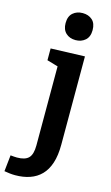

<svg xmlns="http://www.w3.org/2000/svg" viewBox="-210 -832 652 1127"><g transform="rotate(15 116.0 -269.0)"><path d="M7.3 242Q-9.3 242 -25.2 240.2Q-41 238.3 -59.3 235.3L-48.7 136.3Q-37.7 137.3 -27.7 138.2Q-17.7 139 -9.3 139Q40 139 61.3 117Q82.7 95 82.7 41V-452.3L96.3 -435.7L16 -459V-530.7L222.7 -537.7V-1.3Q222.7 64.7 207.5 110.8Q192.3 157 164 185.8Q135.7 214.7 95.8 228.3Q56 242 7.3 242ZM144 -615.7Q107.7 -615.7 85 -637Q62.3 -658.3 62.3 -697.3Q62.3 -738.7 85.8 -759.3Q109.3 -780 145 -780Q180.3 -780 203.3 -759.7Q226.3 -739.3 226.3 -698Q226.3 -657.3 202.7 -636.5Q179 -615.7 144 -615.7Z"/></g></svg>

Font: Bitter Thin
Style: Regular
Weight: 100
Designer: Sol Matas, and Bitter project Authors
Foundry: Sol Matas
Version: Version 2.002